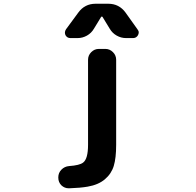

<svg xmlns="http://www.w3.org/2000/svg" viewBox="-20 -806 1040 1021"><path d="M347.7 195.3Q346.7 195.3 345.7 195.3Q323.2 195.3 306.6 179.7Q290 163.1 290 138.7V136.7Q290 113.3 306.6 96.2Q323.2 79.1 347.7 77.1Q403.3 73.2 421.9 58.6Q448.2 39.1 448.2 -36.1V-488.3Q448.2 -511.7 465.3 -528.8Q482.4 -545.9 505.9 -545.9H540Q563.5 -545.9 580.6 -528.8Q597.7 -511.7 597.7 -488.3V-36.1Q597.7 34.2 585 76.2Q572.3 118.2 537.6 147.5Q502.9 176.8 446.3 186.5Q407.2 193.4 347.7 195.3ZM525.4 -715.8Q524.4 -717.8 521.5 -717.8Q518.6 -717.8 517.6 -715.8L479.5 -653.3Q465.8 -629.9 442.4 -616.7Q418.9 -603.5 392.6 -603.5H354.5Q336.9 -603.5 328.1 -619.1Q325.2 -626 325.2 -632.8Q325.2 -641.6 331.1 -650.4L396.5 -739.3Q430.7 -786.1 488.3 -786.1H555.7Q613.3 -786.1 647.5 -739.3L710.9 -650.4Q717.8 -641.6 717.8 -633.8Q717.8 -627 713.9 -619.1Q705.1 -603.5 687.5 -603.5H650.4Q624 -603.5 600.6 -616.7Q577.1 -629.9 563.5 -653.3Z"/></svg>

Font: Gen Jyuu Gothic Monospace Bold
Style: Bold
Weight: 700
Designer: [Source Han Sans]
Ryoko NISHIZUKA  (kana & ideographs); Paul D. Hunt (Latin, Greek & Cyrillic); Wenlong ZHANG  (bopomofo
Version: Version 1.002.20150607